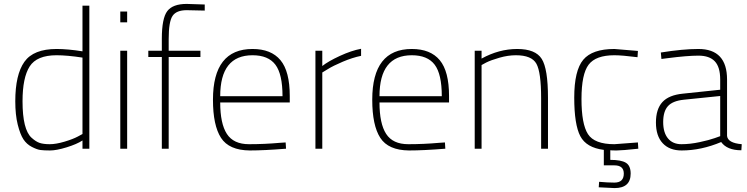

<svg xmlns="http://www.w3.org/2000/svg" viewBox="-20 -759 3815 980"><path d="M436 -730V0H401V-42Q372 -23 320 -7Q268 9 235.5 9Q203 9 185.5 6.5Q168 4 142 -9.5Q116 -23 99.5 -48Q83 -73 70.5 -123Q58 -173 58 -242Q58 -378 104.5 -443.5Q151 -509 269 -509Q326 -509 401 -497V-730ZM377 -62 401 -75V-465Q323 -477 269 -477Q168 -477 131.5 -420Q95 -363 95 -242Q95 -98 141 -56Q163 -36 182.5 -29.5Q202 -23 234 -23Q266 -23 309.5 -36Q353 -49 377 -62Z M594 0V-500H629V0ZM594 -645V-700H629V-645Z M841 -468V0H806V-468H737V-500H806V-561Q806 -666 834 -702.5Q862 -739 933 -739L1025 -736V-705Q961 -707 933 -707Q880 -707 860.5 -677.5Q841 -648 841 -560V-500H1003V-468Z M1408 -30 1438 -32 1440 0Q1328 9 1255 9Q1149 8 1108 -55.5Q1067 -119 1067 -250Q1067 -509 1269 -509Q1364 -509 1411.5 -452Q1459 -395 1459 -269V-236H1104Q1104 -128 1138 -75.5Q1172 -23 1251 -23Q1330 -23 1408 -30ZM1104 -268H1422Q1422 -381 1385.5 -429Q1349 -477 1269 -477Q1104 -477 1104 -268Z M1590 0V-500H1625V-422Q1655 -446 1714.5 -473.5Q1774 -501 1823 -510V-474Q1779 -465 1729.5 -444Q1680 -423 1653 -406L1625 -389V0Z M2221 -30 2251 -32 2253 0Q2141 9 2068 9Q1962 8 1921 -55.5Q1880 -119 1880 -250Q1880 -509 2082 -509Q2177 -509 2224.5 -452Q2272 -395 2272 -269V-236H1917Q1917 -128 1951 -75.5Q1985 -23 2064 -23Q2143 -23 2221 -30ZM1917 -268H2235Q2235 -381 2198.5 -429Q2162 -477 2082 -477Q1917 -477 1917 -268Z M2438 0H2403V-500H2438V-460Q2527 -509 2620 -509Q2713 -509 2745 -458.5Q2777 -408 2777 -260V0H2742V-258Q2742 -390 2718 -433.5Q2694 -477 2613 -477Q2573 -477 2529.5 -464.5Q2486 -452 2462 -440L2438 -427Z M3199 127Q3199 201 3117 201L3036 197L3038 169Q3082 173 3116 173Q3164 173 3164 127Q3164 85 3116 85H3062V6Q2973 -5 2942 -64Q2911 -123 2911 -261Q2911 -399 2957 -454Q3003 -509 3116 -509L3236 -499L3234 -467Q3154 -477 3116 -477Q3021 -477 2984.5 -429Q2948 -381 2948 -253.5Q2948 -126 2981 -74.5Q3014 -23 3116 -23L3236 -32L3238 0Q3154 9 3128 9Q3102 9 3095 8V57Q3151 57 3175 72Q3199 87 3199 127Z M3691 -353V-65Q3695 -29 3766 -23L3764 8Q3691 8 3661 -34Q3559 9 3459 9Q3397 9 3362.5 -28Q3328 -65 3328 -133.5Q3328 -202 3361 -238Q3394 -274 3466 -281L3656 -301V-353Q3656 -417 3628.5 -446Q3601 -475 3545 -475Q3488 -475 3387 -462L3356 -458L3353 -491Q3465 -509 3545 -509Q3691 -509 3691 -353ZM3628 -54 3656 -64V-269L3470 -250Q3413 -244 3389 -217Q3365 -190 3365 -136Q3365 -82 3389.5 -52.5Q3414 -23 3458 -23Q3502 -23 3551 -33.5Q3600 -44 3628 -54Z"/></svg>

Font: Titillium Web ExtraLight
Style: Regular
Weight: 275
Version: Version 1.002;PS 57.000;hotconv 1.0.70;makeotf.lib2.5.55311